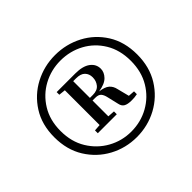

<svg xmlns="http://www.w3.org/2000/svg" viewBox="-109 -932 730 730"><g transform="rotate(-45 256.0 -566.5)"><path d="M66.9 -567.9Q66.9 -509.8 93.3 -466.8Q119.6 -423.8 162.6 -399.9Q205.6 -376 255.9 -376Q307.1 -376 350.1 -399.9Q393.1 -423.8 418.9 -466.8Q444.8 -509.8 444.8 -567.9Q444.8 -626 418.9 -668.7Q393.1 -711.4 350.1 -734.6Q307.1 -757.8 255.9 -757.8Q205.6 -757.8 162.6 -734.6Q119.6 -711.4 93.3 -668.7Q66.9 -626 66.9 -567.9ZM33.2 -567.9Q33.2 -635.7 64.5 -684.8Q95.7 -733.9 146.5 -760.5Q197.3 -787.1 255.9 -787.1Q315.4 -787.1 366.2 -760.5Q417 -733.9 448 -684.8Q479 -635.7 479 -567.9Q479 -500.5 448 -450.7Q417 -400.9 366.2 -373.5Q315.4 -346.2 255.9 -346.2Q196.8 -346.2 146 -373.5Q95.2 -400.9 64.2 -450.7Q33.2 -500.5 33.2 -567.9ZM188 -461.9H161.1V-477.1L188 -479V-666L161.1 -668.9V-683.1H261.2Q300.8 -683.1 321.8 -667.7Q342.8 -652.3 342.8 -627Q342.8 -608.4 327.4 -592.3Q312 -576.2 276.9 -570.8Q304.2 -567.4 316.7 -556.6Q329.1 -545.9 333 -526.9L345.2 -479L371.1 -477.1V-461.9Q360.4 -460 355 -459.5Q349.6 -459 339.8 -459Q319.8 -459 308.8 -465.1Q297.9 -471.2 294.9 -486.8L284.2 -532.2Q280.8 -547.9 273.7 -555.9Q266.6 -564 250 -564H234.9V-479L263.2 -477.1V-461.9ZM234.9 -668V-578.1H251Q274.9 -578.1 286.4 -592.3Q297.9 -606.4 297.9 -626Q297.9 -644.5 286.4 -656.2Q274.9 -668 250 -668Z"/></g></svg>

Font: Source Han Serif TW SemiBold
Style: Regular
Weight: 600
Designer: Ryoko NISHIZUKA Ë•øÂ°öÊ∂ºÂ≠ê (kana & ideographs); Frank Grie√ühammer (Latin, Greek & Cyrillic); Wenlong ZHANG Âº†ÊñáÈæô 
Foundry: Adobe
Version: Version 2.003;hotconv 1.1.1;makeotfexe 2.6.0